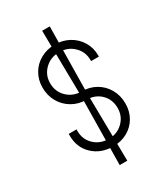

<svg xmlns="http://www.w3.org/2000/svg" viewBox="-176 -790 767 874"><g transform="rotate(-30 207.5 -353.0)"><path d="M195 -361 190 -706H230L225 -361L230 0H190ZM60 -230V-239H101V-230Q101 -186 131.5 -157Q162 -128 208 -128Q252 -128 282 -157.5Q312 -187 312 -230Q312 -275 282.5 -304Q253 -333 208 -333Q167 -333 133.5 -352.5Q100 -372 81 -405.5Q62 -439 62 -481Q62 -521 81 -553.5Q100 -586 133.5 -604.5Q167 -623 208 -623Q249 -623 282.5 -604.5Q316 -586 335.5 -553.5Q355 -521 355 -481V-475H314V-481Q314 -524 283.5 -553.5Q253 -583 208 -583Q163 -583 132.5 -553.5Q102 -524 102 -481Q102 -436 132.5 -406.5Q163 -377 208 -377Q249 -377 282 -358Q315 -339 334 -305.5Q353 -272 353 -230Q353 -189 334 -156.5Q315 -124 282 -106Q249 -88 208 -88Q144 -88 102 -127.5Q60 -167 60 -230Z"/></g></svg>

Font: Lineal Thin
Style: Regular
Weight: 200
Designer: Created by Frank Adebiaye with contributions from Anton Moglia & Ariel Martín Pérez
Created by Frank ADEBIAYE with FontF
Foundry: Velvetyne Type Foundry
Version: Version 2.000;Glyphs 3.2 (3227)